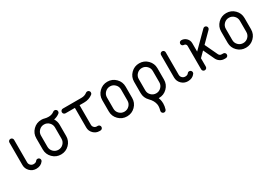

<svg xmlns="http://www.w3.org/2000/svg" viewBox="19 -1177 2962 2090"><g transform="rotate(-30 1500.0 -132.0)"><path d="M111.8 -382.4V-100Q111.8 -77.6 127.1 -62.4Q142.4 -47.1 164.7 -47.1Q192.9 -47.1 205.3 -64.1Q214.1 -76.5 229.4 -76.5Q241.8 -76.5 250.3 -67.9Q258.8 -59.4 258.8 -47.1Q258.8 -37.1 253.5 -30Q222.9 11.8 164.7 11.8Q118.2 11.8 85.6 -20.9Q52.9 -53.5 52.9 -100V-382.4Q52.9 -394.7 61.5 -403.2Q70 -411.8 82.4 -411.8Q94.7 -411.8 103.2 -403.2Q111.8 -394.7 111.8 -382.4Z M652.9 -441.2Q665.3 -441.2 673.8 -432.6Q682.4 -424.1 682.4 -411.8Q682.4 -396.5 671.2 -388.2Q639.4 -364.1 600 -356.5Q623.5 -320 623.5 -276.5V-135.3Q623.5 -74.1 580.6 -31.2Q537.6 11.8 476.5 11.8Q415.3 11.8 372.4 -31.2Q329.4 -74.1 329.4 -135.3V-276.5Q329.4 -337.6 372.4 -380.6Q415.3 -423.5 476.5 -423.5Q499.4 -423.5 517.6 -417.6Q537.1 -411.8 564.7 -411.8Q604.7 -411.8 634.7 -435.3Q642.4 -441.2 652.9 -441.2ZM388.2 -276.5V-135.3Q388.2 -98.8 414.1 -72.9Q440 -47.1 476.5 -47.1Q512.9 -47.1 538.8 -72.9Q564.7 -98.8 564.7 -135.3V-276.5Q564.7 -312.9 538.8 -338.8Q512.9 -364.7 476.5 -364.7Q440 -364.7 414.1 -338.8Q388.2 -312.9 388.2 -276.5Z M1064.7 -441.2Q1077.1 -441.2 1085.6 -432.6Q1094.1 -424.1 1094.1 -411.8Q1094.1 -396.5 1082.9 -388.2Q1035.9 -352.9 976.5 -352.9H917.6V-105.9Q917.6 -86.5 931.5 -72.6Q945.3 -58.8 964.7 -58.8H976.5Q988.8 -58.8 997.4 -50.3Q1005.9 -41.8 1005.9 -29.4Q1005.9 -17.1 997.4 -8.5Q988.8 0 976.5 0H964.7Q921.2 0 890 -31.2Q858.8 -62.4 858.8 -105.9V-352.9H741.2Q728.8 -352.9 720.3 -361.5Q711.8 -370 711.8 -382.4Q711.8 -394.7 720.3 -403.2Q728.8 -411.8 741.2 -411.8H976.5Q1016.5 -411.8 1046.5 -435.3Q1054.1 -441.2 1064.7 -441.2Z M1452.9 -276.5V-135.3Q1452.9 -74.1 1410 -31.2Q1367.1 11.8 1305.9 11.8Q1244.7 11.8 1201.8 -31.2Q1158.8 -74.1 1158.8 -135.3V-276.5Q1158.8 -337.6 1201.8 -380.6Q1244.7 -423.5 1305.9 -423.5Q1367.1 -423.5 1410 -380.6Q1452.9 -337.6 1452.9 -276.5ZM1217.6 -276.5V-135.3Q1217.6 -98.8 1243.5 -72.9Q1269.4 -47.1 1305.9 -47.1Q1342.4 -47.1 1368.2 -72.9Q1394.1 -98.8 1394.1 -135.3V-276.5Q1394.1 -312.9 1368.2 -338.8Q1342.4 -364.7 1305.9 -364.7Q1269.4 -364.7 1243.5 -338.8Q1217.6 -312.9 1217.6 -276.5Z M1852.9 -276.5V-135.3Q1852.9 -74.1 1810 -31.2Q1767.1 11.8 1705.9 11.8H1701.8Q1711.8 36.5 1714.1 58.8Q1715.9 71.8 1715.9 85.3Q1715.9 119.4 1704.7 155.3Q1701.8 164.7 1694.1 170.6Q1686.5 176.5 1676.5 176.5Q1664.1 176.5 1655.6 167.9Q1647.1 159.4 1647.1 147.1Q1647.1 143.5 1648.2 138.8Q1657.1 105.9 1657.1 84.1Q1657.1 78.2 1655.9 66.5Q1648.2 14.7 1601.8 -31.2Q1558.8 -74.1 1558.8 -135.3V-276.5Q1558.8 -337.6 1601.8 -380.6Q1644.7 -423.5 1705.9 -423.5Q1767.1 -423.5 1810 -380.6Q1852.9 -337.6 1852.9 -276.5ZM1617.6 -276.5V-135.3Q1617.6 -98.8 1643.5 -72.9Q1669.4 -47.1 1705.9 -47.1Q1742.4 -47.1 1768.2 -72.9Q1794.1 -98.8 1794.1 -135.3V-276.5Q1794.1 -312.9 1768.2 -338.8Q1742.4 -364.7 1705.9 -364.7Q1669.4 -364.7 1643.5 -338.8Q1617.6 -312.9 1617.6 -276.5Z M2017.6 -382.4V-100Q2017.6 -77.6 2032.9 -62.4Q2048.2 -47.1 2070.6 -47.1Q2098.8 -47.1 2111.2 -64.1Q2120 -76.5 2135.3 -76.5Q2147.6 -76.5 2156.2 -67.9Q2164.7 -59.4 2164.7 -47.1Q2164.7 -37.1 2159.4 -30Q2128.8 11.8 2070.6 11.8Q2024.1 11.8 1991.5 -20.9Q1958.8 -53.5 1958.8 -100V-382.4Q1958.8 -394.7 1967.4 -403.2Q1975.9 -411.8 1988.2 -411.8Q2000.6 -411.8 2009.1 -403.2Q2017.6 -394.7 2017.6 -382.4Z M2229.4 -411.8Q2265.9 -411.8 2291.8 -385.9Q2317.6 -360 2317.6 -323.5V-218.2L2502.9 -402.9Q2511.8 -411.8 2523.5 -411.8Q2535.9 -411.8 2544.4 -403.2Q2552.9 -394.7 2552.9 -382.4Q2552.9 -370.6 2544.1 -361.8L2423.5 -240.6L2498.2 -82.4Q2508.8 -58.8 2535.3 -58.8H2552.9Q2565.3 -58.8 2573.8 -50.3Q2582.4 -41.8 2582.4 -29.4Q2582.4 -17.1 2573.8 -8.5Q2565.3 0 2552.9 0H2535.3Q2505.9 0 2481.5 -15.9Q2457.1 -31.8 2444.7 -57.6L2379.4 -196.5L2317.6 -134.7V-29.4Q2317.6 -17.1 2309.1 -8.5Q2300.6 0 2288.2 0Q2275.9 0 2267.4 -8.5Q2258.8 -17.1 2258.8 -29.4V-323.5Q2258.8 -335.9 2250.3 -344.4Q2241.8 -352.9 2229.4 -352.9Q2217.1 -352.9 2208.5 -361.5Q2200 -370 2200 -382.4Q2200 -394.7 2208.5 -403.2Q2217.1 -411.8 2229.4 -411.8Z M2947.1 -276.5V-135.3Q2947.1 -74.1 2904.1 -31.2Q2861.2 11.8 2800 11.8Q2738.8 11.8 2695.9 -31.2Q2652.9 -74.1 2652.9 -135.3V-276.5Q2652.9 -337.6 2695.9 -380.6Q2738.8 -423.5 2800 -423.5Q2861.2 -423.5 2904.1 -380.6Q2947.1 -337.6 2947.1 -276.5ZM2711.8 -276.5V-135.3Q2711.8 -98.8 2737.6 -72.9Q2763.5 -47.1 2800 -47.1Q2836.5 -47.1 2862.4 -72.9Q2888.2 -98.8 2888.2 -135.3V-276.5Q2888.2 -312.9 2862.4 -338.8Q2836.5 -364.7 2800 -364.7Q2763.5 -364.7 2737.6 -338.8Q2711.8 -312.9 2711.8 -276.5Z"/></g></svg>

Font: OpenGost Type B TT
Style: Regular
Weight: 400
Version: Version 0.3